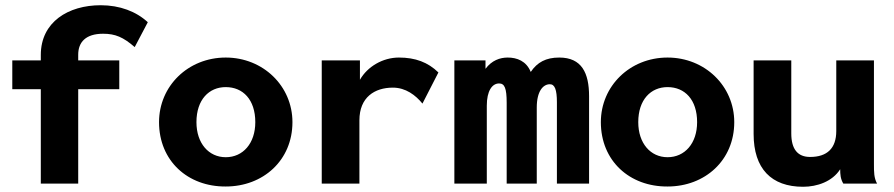

<svg xmlns="http://www.w3.org/2000/svg" viewBox="-20 -702 3418 734"><path d="M136 0H279V-361H436V-471H279V-493C279 -541 308 -573 374 -573C421 -573 451 -560 495 -522L545 -617C501 -658 438 -682 365 -682C241 -682 136 -618 136 -492V-471H27V-361H136Z M843 11C986 11 1098 -89 1098 -235C1098 -373 986 -482 843 -482C699 -482 588 -373 588 -235C588 -87 698 12 843 11ZM843 -101C778 -101 731 -154 731 -235C731 -321 779 -369 843 -369C909 -369 956 -321 956 -235C956 -154 909 -101 843 -101Z M1210 0H1354V-242C1354 -330 1412 -367 1482 -367C1531 -367 1569 -338 1595 -306L1656 -425C1616 -464 1568 -482 1505 -482C1444 -482 1385 -448 1356 -397V-471H1210Z M1717 0H1841V-298C1841 -354 1861 -383 1888 -383C1909 -383 1917 -365 1917 -309V0H2032V-291C2032 -353 2056 -380 2082 -380C2101 -380 2109 -359 2109 -311V0H2232V-334C2232 -423 2204 -482 2118 -482C2067 -482 2034 -464 2009 -427C1992 -469 1956 -482 1921 -482C1891 -482 1860 -471 1836 -439V-471H1717Z M2532 11C2675 11 2787 -89 2787 -235C2787 -373 2675 -482 2532 -482C2388 -482 2277 -373 2277 -235C2277 -87 2387 12 2532 11ZM2532 -101C2467 -101 2420 -154 2420 -235C2420 -321 2468 -369 2532 -369C2598 -369 2645 -321 2645 -235C2645 -154 2598 -101 2532 -101Z M3050 12C3104 12 3162 -8 3192 -55C3192 -36 3193 -18 3204 0H3333C3321 -22 3321 -44 3321 -75V-471H3177V-201C3177 -135 3142 -102 3077 -102C3030 -102 3005 -131 3005 -192V-471H2861V-190C2861 -57 2929 12 3050 12Z"/></svg>

Font: Inconsolata SemiExpanded Black
Style: Regular
Weight: 900
Width: 6
Monospace: yes
Designer: Raph Levien, Cyreal, Brenton Simpson
Foundry: Raph Levien, Cyreal, Google
Version: Version 3.100